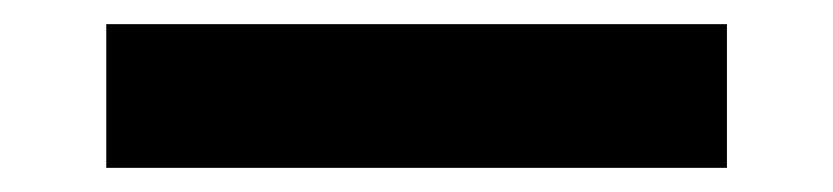

<svg xmlns="http://www.w3.org/2000/svg" viewBox="-20 -20 690 159"><path d="M68 119V0H582V119Z"/></svg>

Font: Azeret Mono Thin SemiBold
Style: Regular
Weight: 600
Version: Version 1.002